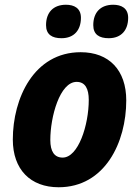

<svg xmlns="http://www.w3.org/2000/svg" viewBox="-20 -779 586 809"><path d="M438 -618C492 -618 520 -653 520 -704C520 -745 491 -759 457 -759C403 -759 373 -726 373 -673C373 -633 399 -618 438 -618ZM239 -618C293 -618 321 -653 321 -704C321 -745 292 -759 258 -759C204 -759 174 -726 174 -673C174 -633 200 -618 239 -618ZM227 10C422 10 512 -179 512 -356C512 -483 440 -559 320 -559C123 -559 34 -365 34 -191C34 -65 108 10 227 10ZM244 -115C209 -115 192 -141 192 -189C192 -287 232 -434 303 -434C339 -434 354 -405 354 -358C354 -252 310 -115 244 -115Z"/></svg>

Font: Noto Sans SemiCondensed ExtraBold
Style: Italic
Weight: 800
Width: 4
Italic angle: -12°
Designer: Monotype Design Team
Foundry: Monotype Imaging Inc.
Version: Version 2.013